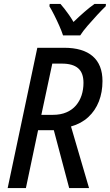

<svg xmlns="http://www.w3.org/2000/svg" viewBox="-20 -957 559 977"><path d="M19 0 169.9 -713.9H306.2Q401.9 -713.9 451.7 -670.9Q501.5 -627.9 501.5 -544.4Q501.5 -487.8 483.2 -440.9Q464.8 -394 429.2 -361.1Q393.6 -328.1 341.3 -313.5L433.1 0H332L253.9 -294.4H173.8L111.8 0ZM190.4 -372.6H249Q288.6 -372.6 317.9 -385.3Q347.2 -397.9 366.5 -420.4Q385.7 -442.9 395.3 -472.4Q404.8 -502 404.8 -535.6Q404.8 -586.4 377.4 -609.9Q350.1 -633.3 295.4 -633.3H246.1ZM300.8 -776.9Q293.9 -798.3 281.7 -825.9Q269.5 -853.5 256.1 -880.1Q242.7 -906.7 231.4 -925.3L232.9 -937H287.6Q297.4 -926.3 308.3 -912.1Q319.3 -897.9 331.3 -880.9Q343.3 -863.8 354 -845.2Q381.8 -872.1 408.9 -895.8Q436 -919.4 460.9 -937H519L518.1 -925.3Q501 -909.2 475.6 -881.8Q450.2 -854.5 425.8 -826.2Q401.4 -797.9 388.2 -776.9Z"/></svg>

Font: Open Sans SemiCondensed Medium
Style: Italic
Weight: 500
Width: 4
Italic angle: -12°
Designer: Monotype Design Team
Foundry: Monotype Imaging Inc.
Version: Version 3.000